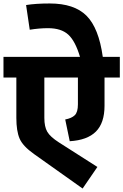

<svg xmlns="http://www.w3.org/2000/svg" viewBox="-40 -1022 709 1104"><path d="M649 -695V-576H561V-414Q561 -315 511.5 -265.5Q462 -216 361 -210L335 -335Q372 -342 390 -359.5Q408 -377 408 -422V-576H215V-344Q215 -293 232 -264Q249 -235 299 -203L520 -62L435 62L156 -136Q91 -182 72.5 -225.5Q54 -269 54 -344V-576H-20V-695H420Q393 -786 352.5 -823Q312 -860 236 -860Q186 -860 131 -851L110 -993Q165 -1002 246 -1002Q387 -1002 457.5 -931.5Q528 -861 551 -695Z"/></svg>

Font: FiraGO ExtraBold
Style: Regular
Weight: 800
Designer: bBox Type
Foundry: bBox Type GmbH
Version: Version 1.001;PS 001.001;hotconv 1.0.88;makeotf.lib2.5.64775